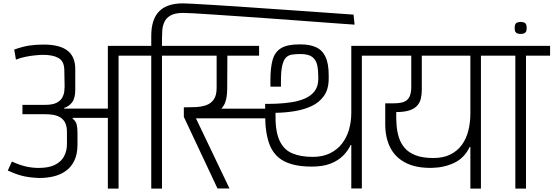

<svg xmlns="http://www.w3.org/2000/svg" viewBox="-20 -1110 3258 1130"><path d="M63.8 -818.2Q112.2 -835.8 151.6 -841.8Q191 -847.7 237.3 -847.7Q284.8 -847.7 320 -838.6Q355.2 -829.5 378.1 -811.4Q401 -793.3 412 -766.3Q423 -739.3 423 -702.5V-582.2Q423 -531.7 403.9 -507.2Q384.8 -482.8 358 -475.2V-471H614.8V-840.2H808.5V-782.5H677.8V0H614.8V-416.2Q600 -416.2 574.7 -416.2Q549.3 -416.2 519.1 -416.2Q488.8 -416.2 459.9 -416.2Q431 -416.2 408.2 -416.2L407.2 -412Q426.7 -397.2 431.3 -376.8Q436 -356.5 436 -332.5V-259Q436 -202.5 417.3 -164.2Q398.7 -126 366.5 -103.4Q334.3 -80.8 293.6 -71.4Q252.8 -62 208 -62.5Q145.8 -65.3 105.9 -76.4Q66 -87.5 25.8 -106.2L50 -159.3Q94 -139 131.8 -130.3Q169.5 -121.7 207.8 -121.7Q267.3 -121.7 303.9 -140.1Q340.5 -158.5 357.2 -190.3Q374 -222.2 374 -262V-333.3Q374 -369.7 361.8 -390.8Q349.5 -411.8 330.1 -421.8Q310.7 -431.8 288.8 -434.8Q266.8 -437.7 247.3 -437.7H112V-493H247.3Q289.8 -493 313.2 -505.2Q336.7 -517.5 346.3 -535.3Q356 -553.2 358.2 -570.8Q360.3 -588.3 360.3 -599.8L358.5 -698.3Q357.5 -749.5 324.9 -768.3Q292.3 -787.2 234 -787.2Q215 -787.2 186.6 -784.3Q158.2 -781.5 128.4 -775.4Q98.7 -769.3 73.8 -759Z M737.8 -782.5V-840.2H1065.8V-782.5H933.3V0H870.2V-782.5ZM2060.7 -1024 2067 -965Q2046.5 -966.2 1996.2 -969.9Q1946 -973.7 1874.8 -978.8Q1803.5 -984 1720.5 -990.2Q1637.5 -996.3 1550.6 -1002.6Q1463.7 -1008.8 1381.6 -1014.4Q1299.5 -1020 1231.4 -1024.6Q1163.3 -1029.2 1117.6 -1031.7Q1071.8 -1034.2 1057.7 -1034Q1010 -1033.8 984.2 -1019.2Q958.5 -1004.5 947.8 -981.3Q937.2 -958.2 935.2 -932.6Q933.3 -907 933.3 -885V-813H870.2V-898.8Q870.2 -995.3 915.9 -1042.5Q961.7 -1089.7 1055.5 -1090.2Q1069.5 -1090.2 1115.3 -1087.8Q1161.2 -1085.3 1229.5 -1081.2Q1297.8 -1077.2 1379.6 -1071.6Q1461.3 -1066 1548.2 -1059.9Q1635.2 -1053.8 1718 -1048.2Q1800.8 -1042.5 1871.8 -1037.4Q1942.7 -1032.3 1992.2 -1028.8Q2041.7 -1025.2 2060.7 -1024Z M1260 -1 1062 -422V-478.2Q1097 -478.2 1131 -479.7Q1165 -481.2 1193 -490.8Q1221 -500.3 1238 -524.3Q1255 -548.3 1255 -593.3V-782.5H994V-840.2H1504.8V-782.5H1318.2L1317.2 -589.8Q1317.2 -566.8 1314.3 -544.4Q1311.5 -522 1303.8 -503.2Q1296.2 -484.3 1282.5 -470.5H1576.2V-413.5H1133.3L1330.5 -1ZM2047.5 -1V-257H2043.7Q2027.7 -221.8 1998.5 -193Q1969.3 -164.2 1924.7 -146.8Q1880 -129.5 1815.2 -129.5Q1713.2 -129.5 1652.6 -161Q1592 -192.5 1566.2 -259.9Q1540.5 -327.3 1540.5 -433.7V-498.7Q1540.5 -498.7 1562.6 -498.7Q1584.7 -498.7 1606.5 -499.7Q1652.3 -501.5 1696.4 -508.4Q1740.5 -515.3 1775.8 -530.8Q1811.2 -546.3 1832.2 -574.3Q1853.3 -602.3 1853.3 -647V-656Q1853.3 -695.7 1846.9 -726.4Q1840.5 -757.2 1818.1 -774.6Q1795.7 -792 1747.5 -792Q1720 -792 1698.3 -788.7Q1676.7 -785.3 1662.6 -770.8Q1648.5 -756.2 1641 -724Q1633.5 -691.8 1633.5 -634V-600H1571.5V-640Q1571.5 -710.3 1584.2 -756.8Q1596.8 -803.2 1633.3 -825.9Q1669.8 -848.7 1740.7 -848.7H1750.5Q1803 -848.7 1839.6 -832.2Q1876.2 -815.8 1895.3 -776.4Q1914.5 -737 1914.5 -668V-647.8Q1914.5 -585.7 1887.2 -546.4Q1859.8 -507.2 1814.2 -485.8Q1768.5 -464.5 1712.9 -455.6Q1657.3 -446.7 1601.5 -446Q1599 -341.8 1623.8 -285.8Q1648.7 -229.7 1698.6 -208.2Q1748.5 -186.7 1820.2 -186.7Q1878.7 -186.7 1921.8 -207.7Q1964.8 -228.7 1992.8 -264.8Q2020.8 -301 2034.2 -347.5Q2047.5 -394 2047.5 -446V-840.2H2239.5V-782.5H2109.7V-1Z M2748.3 0V-245.3H2744.5Q2712.8 -179.8 2653.8 -151.8Q2594.8 -123.7 2523 -122Q2429 -120.3 2367.6 -151.8Q2306.2 -183.3 2276.8 -241.6Q2247.3 -299.8 2247.3 -377.8V-502H2298Q2336 -502 2358.2 -511Q2380.3 -520 2390.4 -541.5Q2400.5 -563 2400.5 -600V-782.5H2168V-840.2H2942.8V-782.5H2810.5V0ZM2312 -450.5Q2311.2 -413.3 2313.9 -374.8Q2316.7 -336.2 2327.5 -301.3Q2338.3 -266.5 2362 -239Q2385.7 -211.5 2426.7 -195.8Q2467.7 -180 2530.7 -180Q2589.2 -180 2630.5 -200.7Q2671.8 -221.3 2698 -257.2Q2724.2 -293.2 2736.2 -340.7Q2748.3 -388.2 2748.3 -441V-782.5H2462.5V-581Q2462.5 -553 2456.6 -529.1Q2450.7 -505.2 2435 -487.8Q2419.3 -470.3 2389.5 -460.4Q2359.7 -450.5 2312 -450.5Z M3013 0V-782.5H2871V-840.2H3217.5V-782.5H3075.7V0ZM3043.8 -910.3Q3034.5 -910.3 3026.3 -912.8Q3018.2 -915.3 3013.6 -922.5Q3009 -929.6 3009 -945.2Q3009 -968.5 3019.2 -974.8Q3029.5 -981 3043.8 -981Q3059.2 -981 3069.4 -974.8Q3079.7 -968.5 3079.7 -945.2Q3079.7 -929.6 3075.1 -922.5Q3070.5 -915.3 3062.2 -912.8Q3054 -910.3 3043.8 -910.3Z"/></svg>

Font: Matangi Light
Style: Regular
Weight: 300
Designer: Prashant Pant
Foundry: The Graphic Ant
Version: Version 3.002